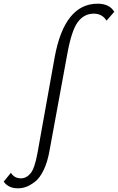

<svg xmlns="http://www.w3.org/2000/svg" viewBox="-154 -731 639 1040"><path d="M-57 289Q-108 289 -134 253L-95 205Q-76 235 -41 235Q-11 235 11.5 208Q34 181 49 98L142 -420Q195 -711 375 -711Q439 -711 465 -667L423 -619Q400 -657 354 -657Q301 -657 267 -611Q233 -565 210 -436L115 81Q104 145 83 189Q62 233 36 253Q10 273 -12 281Q-34 289 -57 289Z"/></svg>

Font: EauTestInfant
Style: Italic
Weight: 400
Italic angle: -12°
Designer: Christian Thalmann (Catharsis Fonts)
Version: Version 0.001;PS 000.001;hotconv 1.0.88;makeotf.lib2.5.64775